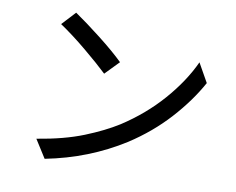

<svg xmlns="http://www.w3.org/2000/svg" viewBox="-79 -821 1158 942"><g transform="rotate(10 500.0 -350.5)"><path d="M199 16 142 -74Q277 -96 373 -134.5Q469 -173 537 -216Q651 -290 735 -386Q819 -482 865 -582L918 -488Q866 -393 782.5 -301Q699 -209 588 -137Q413 -26 199 16ZM414 -446Q370 -488 299 -547Q228 -606 164 -649L227 -717Q283 -679 358.5 -620Q434 -561 481 -515Z"/></g></svg>

Font: LXGW 975 Gothic SC
Style: Regular
Weight: 400
Version: Version 2.01;February 25, 2021